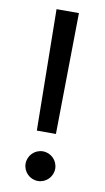

<svg xmlns="http://www.w3.org/2000/svg" viewBox="-85 -769 447 816"><g transform="rotate(10 139.0 -360.5)"><path d="M187.5 -727.3H90.9L98 -204.5H180.4ZM139.2 5.7C174.4 5.7 203.1 -23.1 203.1 -58.2C203.1 -93.4 174.4 -122.2 139.2 -122.2C104 -122.2 75.3 -93.4 75.3 -58.2C75.3 -23.1 104 5.7 139.2 5.7Z"/></g></svg>

Font: Karasuma Gothic
Style: Regular
Weight: 400
Designer: Rasmus Andersson, Ryoko Nishizuka
Foundry: Genbu
Version: Version 1.00